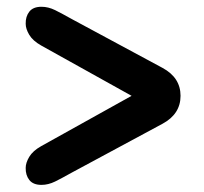

<svg xmlns="http://www.w3.org/2000/svg" viewBox="-20 -618 589 553"><path d="M54 -549.5Q53.5 -570.5 64.5 -584.5Q75.5 -598.5 99.5 -598.5Q119 -598.5 138.8 -588.8Q158.5 -579 187 -563L448 -422.5Q500 -394.5 500 -342Q500 -289.5 448 -261.5L187 -121Q158.5 -105 138.8 -95.2Q119 -85.5 99.5 -85.5Q75.5 -85.5 64.5 -99.5Q53.5 -113.5 54 -134.5Q54 -149 64.2 -166.2Q74.5 -183.5 98.5 -197L359 -342L98.5 -487Q74.5 -500.5 64.2 -517.8Q54 -535 54 -549.5Z"/></svg>

Font: Fraunces 9pt SuperSoft
Style: Bold
Weight: 700
Version: Version 1.000;[b76b70a41]